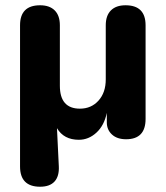

<svg xmlns="http://www.w3.org/2000/svg" viewBox="-20 -519 630 728"><path d="M132 189Q56 189 56 112V-423Q56 -499 132 -499Q168 -499 187.5 -479.5Q207 -460 207 -423V-194Q207 -107 283 -107Q326 -107 353.5 -137.5Q381 -168 381 -218V-423Q381 -460 400.5 -479.5Q420 -499 456 -499Q532 -499 532 -423V-68Q532 9 458 9Q424 9 404.5 -9Q385 -27 385 -55V-91Q375 -43 345.5 -16Q316 11 279 11Q222 11 196 -33L203 111Q205 149 187 169Q169 189 132 189Z"/></svg>

Font: Nunito ExtraBold
Style: Regular
Weight: 800
Designer: Vernon Adams
Foundry: Vernon Adams
Version: Version 3.602